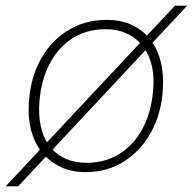

<svg xmlns="http://www.w3.org/2000/svg" viewBox="-50 -597 680 677"><path d="M252 10Q206 10 169 -6Q132 -22 105.5 -51Q79 -80 65 -120Q51 -160 51 -208Q51 -301 86 -373Q121 -445 183.5 -486Q246 -527 327 -527Q373 -527 409.5 -511.5Q446 -496 472 -467Q498 -438 511.5 -398Q525 -358 525 -309Q525 -216 489.5 -144Q454 -72 392.5 -31Q331 10 252 10ZM256 -23Q324 -23 376 -57.5Q428 -92 458 -154Q488 -216 491 -297Q493 -343 481.5 -379.5Q470 -416 447.5 -441.5Q425 -467 393.5 -480.5Q362 -494 322 -494Q254 -494 202.5 -460Q151 -426 121 -364Q91 -302 88 -219Q87 -172 98 -135.5Q109 -99 131 -74Q153 -49 184.5 -36Q216 -23 256 -23ZM-30 60 567 -577H610L14 60Z"/></svg>

Font: Mona Sans
Style: Italic
Weight: 200
Italic angle: -11.6951°
Designer: Deni Anggara
Foundry: GitHub
Version: Version 2.000